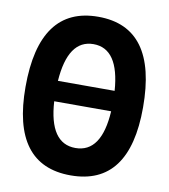

<svg xmlns="http://www.w3.org/2000/svg" viewBox="-81 -772 747 850"><g transform="rotate(10 293.0 -346.5)"><path d="M293 9.8Q28.8 9.8 28.8 -341.8Q28.8 -703.1 293 -703.1Q557.1 -703.1 557.1 -341.8Q557.1 9.8 293 9.8ZM293 -113.3Q409.7 -113.3 420.9 -300.8H165Q176.3 -113.3 293 -113.3ZM165.5 -392.6H420.4Q407.2 -580.1 293 -580.1Q178.7 -580.1 165.5 -392.6Z"/></g></svg>

Font: Cascadia Code PL
Style: Bold
Weight: 700
Monospace: yes
Designer: Aaron Bell
Foundry: Saja Typeworks
Version: Version 2404.023; ttfautohint (v1.8.4)